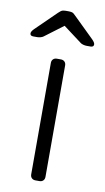

<svg xmlns="http://www.w3.org/2000/svg" viewBox="-109 -766 440 808"><g transform="rotate(10 111.0 -362.5)"><path d="M103 0Q93 0 87 -6Q81 -12 81 -22V-498Q81 -508 87 -514Q93 -520 103 -520H120Q130 -520 136 -514Q142 -508 142 -498V-22Q142 -12 136 -6Q130 0 120 0ZM-11 -595Q-25 -595 -25 -606Q-25 -614 -13 -626L74 -711Q85 -722 92 -723.5Q99 -725 106 -725H116Q124 -725 131 -723.5Q138 -722 148 -711L235 -626Q247 -614 247 -606Q247 -595 233 -595H216Q210 -595 202.5 -597Q195 -599 191 -602L111 -662L31 -602Q27 -599 19.5 -597Q12 -595 6 -595Z"/></g></svg>

Font: Rubik Light Light
Style: Regular
Weight: 300
Version: Version 2.101